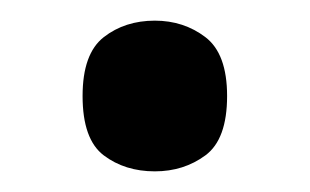

<svg xmlns="http://www.w3.org/2000/svg" viewBox="-20 -159 300 186"><path d="M130 7Q101 7 80.5 -8.5Q60 -24 60 -66Q60 -107 80.5 -123Q101 -139 130 -139Q158 -139 179 -123Q200 -107 200 -66Q200 -24 179 -8.5Q158 7 130 7Z"/></svg>

Font: Noto Serif Thai SemiCondensed SemiBold
Style: Regular
Weight: 600
Width: 4
Designer: Monotype Design Team
Foundry: Monotype Imaging Inc.
Version: Version 2.002; ttfautohint (v1.8.4.7-5d5b)